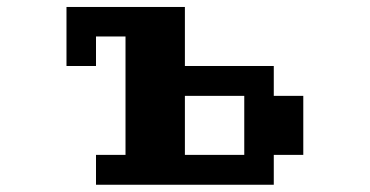

<svg xmlns="http://www.w3.org/2000/svg" viewBox="-20 -462 1040 540"><path d="M500 -26.4H667V-192.4H500ZM167 -276.4V-442.4H500V-276.4H750V-192.4H833V-26.4H750V57.6H250V-26.4H333V-359.4H250V-276.4Z"/></svg>

Font: KH Dot Dougenzaka 12
Style: Regular
Weight: 400
Designer: Original version for X68000 by Keitarou Hiraki (http://hp.vector.co.jp/authors/VA000874/) / TrueType conversion by Homem
Version: Version 1.00.20150527